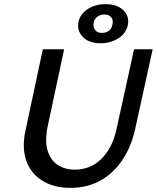

<svg xmlns="http://www.w3.org/2000/svg" viewBox="-20 -896 758 928"><path d="M319 12Q241 12 185.5 -22Q130 -56 107.5 -118Q85 -180 103 -264L187 -658H290L211 -288Q196 -217 209.5 -170Q223 -123 258 -99.5Q293 -76 341 -76Q417 -76 469.5 -127.5Q522 -179 542 -267L628 -658H718L633 -271Q615 -189 573 -125Q531 -61 467.5 -24.5Q404 12 319 12ZM466 -687Q408 -687 379 -719Q350 -751 360 -792Q368 -829 404.5 -852.5Q441 -876 491 -876Q531 -876 557 -861Q583 -846 593.5 -822Q604 -798 597 -771Q587 -732 550 -709.5Q513 -687 466 -687ZM473 -737Q493 -737 506.5 -747.5Q520 -758 523 -776Q529 -799 517.5 -812.5Q506 -826 485 -826Q465 -826 451 -815.5Q437 -805 433 -787Q429 -765 439.5 -751Q450 -737 473 -737Z"/></svg>

Font: Ysabeau Infant SemiBold
Style: Italic
Weight: 600
Italic angle: -12°
Designer: Christian Thalmann (Catharsis Fonts)
Version: Version 2.002; featfreeze: ss01,ss02,lnum